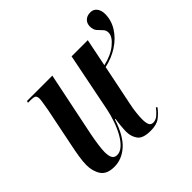

<svg xmlns="http://www.w3.org/2000/svg" viewBox="-158 -791 965 965"><g transform="rotate(-45 324.5 -308.0)"><path d="M396 10Q341 10 323 -15Q305 -40 305 -74Q305 -89 307.5 -115.5Q310 -142 313 -158H309Q280 -69 236 -30Q192 9 139 9Q86 9 65.5 -22Q45 -53 45 -97Q45 -122 50.5 -156Q56 -190 62 -218L105 -430Q109 -455 112 -472.5Q115 -490 115 -499Q115 -514 108.5 -520Q102 -526 78 -526H59L62 -536H242L171 -191Q165 -161 160.5 -129Q156 -97 156 -79Q156 -49 164.5 -36Q173 -23 190 -23Q212 -23 232 -41Q252 -59 268.5 -88.5Q285 -118 297 -152.5Q309 -187 316 -221L379 -536H494L464 -388Q522 -401 558.5 -431Q595 -461 595 -489Q595 -506 584 -517Q573 -528 561.5 -541Q550 -554 550 -577Q550 -599 564 -612.5Q578 -626 602 -626Q624 -626 636.5 -609.5Q649 -593 649 -568Q649 -522 624 -482.5Q599 -443 556.5 -415.5Q514 -388 462 -377L418 -162Q412 -134 409 -107.5Q406 -81 406 -61Q406 -36 412 -23Q418 -10 434 -10Q452 -10 468 -23.5Q484 -37 498 -56L503 -49Q484 -24 461 -7Q438 10 396 10Z"/></g></svg>

Font: Noto Serif Display ExtraCondensed SemiBold
Style: Italic
Weight: 600
Width: 2
Italic angle: -12°
Designer: Monotype Design Team
Foundry: Monotype Imaging Inc.
Version: Version 2.009